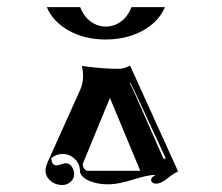

<svg xmlns="http://www.w3.org/2000/svg" viewBox="-20 -665 636 550"><path d="M114 -644.5H209.7Q220.7 -616.9 240.4 -602.9Q260 -588.9 283.2 -588.9Q306.4 -588.9 326 -602.9Q345.7 -616.9 356.7 -644.5H452.4Q440.7 -616.5 415.5 -595.3Q390.4 -574.2 356.1 -563Q321.8 -551.8 283.2 -551.8Q222.9 -551.8 177.2 -577.3Q131.6 -602.8 114 -644.5ZM110.4 -176.8Q110.4 -186.5 116.9 -201.4L210.2 -408.7Q218 -426.3 218 -448Q218 -462.6 214.1 -476.1Q273.9 -467.8 320.3 -467.8Q328.1 -467.8 337.4 -470.6Q346.7 -473.4 352.5 -477.3L490.2 -173.8Q482.4 -170.7 473.4 -164.3Q464.4 -158 457.9 -152.6Q451.4 -147.2 443 -143.1Q434.6 -138.9 426.8 -138.9Q421.1 -138.9 417 -142Q412.8 -145 412.8 -149.4Q412.8 -153.8 416 -157Q419.2 -160.2 425.8 -164.1Q412.6 -164.1 394.5 -159.8Q376.5 -155.5 361.1 -150.5Q345.7 -145.5 325.8 -141.2Q305.9 -137 289.3 -137Q267.6 -137 249 -142.2Q230.5 -147.5 219.7 -156.4Q209 -165.3 209 -175.8Q209 -195.1 194.3 -209.5Q179.7 -223.9 159.2 -223.9Q141.1 -223.9 127.2 -212.2Q127.2 -191.4 142.3 -191.2Q147.5 -191.2 155.2 -194.2Q162.8 -197.3 168 -197.3Q179.4 -197.3 185.9 -187.3Q192.4 -177.2 192.4 -166.3Q192.4 -153.3 182.4 -144.2Q172.4 -135 158.2 -135Q138.4 -135 124.4 -147.2Q110.4 -159.4 110.4 -176.8ZM217 -195.3Q217 -182.1 228.5 -175.8H381.8L294.9 -384.5ZM351.3 -428.2 362.1 -406.2 448.2 -210.7H455.1L364.3 -406.7L353.3 -428.2Z"/></svg>

Font: AgreloyInT3
Style: Medium
Weight: 400
Designer: gluk
Foundry: gluk
Version: Version 0.27